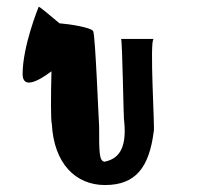

<svg xmlns="http://www.w3.org/2000/svg" viewBox="-20 -858 587 552"><path d="M45 -645C45 -602 88 -623 128 -653C126 -582 126 -509 129 -502C135 -388 197 -326 282 -326C371 -326 409 -378 422 -480C426 -480 409 -746 422 -746H328C332 -746 335 -508 337 -510C346 -423 315 -400 280 -393C265 -396 265 -420 265 -495C264 -503 254 -758 248 -768C244 -779 178 -789 151 -791C121 -816 91 -842 91 -838C91 -838 45 -726 45 -645Z"/></svg>

Font: Ampere
Style: UltCnd
Weight: 400
Version: Version 1